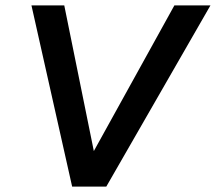

<svg xmlns="http://www.w3.org/2000/svg" viewBox="-20 -688 796 708"><path d="M246 0 96 -668H217L326 -131L623 -668H756L372 0Z"/></svg>

Font: Celebes SemiBold
Style: Italic
Weight: 600
Italic angle: -10°
Designer: Anugrah Pasau
Foundry: Lafontype
Version: Version 1.000; ttfautohint (v1.8.4)